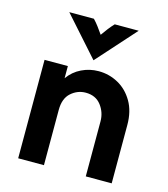

<svg xmlns="http://www.w3.org/2000/svg" viewBox="-98 -708 686 785"><g transform="rotate(15 245.0 -315.5)"><path d="M51.4 0V-416.7H150V-365.3Q172.2 -396.5 205.9 -412.8Q239.6 -429.2 277.8 -429.2Q322.2 -429.2 360.8 -408Q399.3 -386.8 423.3 -345.8Q447.2 -304.9 447.2 -247.2V0H337.5V-232.6Q337.5 -270.8 314.6 -300.7Q291.7 -330.6 249.3 -330.6Q214.6 -330.6 187.5 -306.6Q160.4 -282.6 160.4 -234V0ZM245.1 -466.7 98.6 -631.2H202.8Q215.3 -618.1 225 -604.9Q234.7 -591.7 246.5 -575Q258.3 -591.7 268.4 -604.9Q278.5 -618.1 291 -631.2H392.4Z"/></g></svg>

Font: Afacad SemiBold
Style: Regular
Weight: 600
Designer: Kristian Moeller
Foundry: Dicotype
Version: Version 1.000